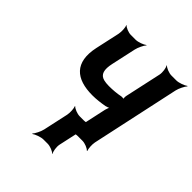

<svg xmlns="http://www.w3.org/2000/svg" viewBox="-249 -895 1252 1252"><g transform="rotate(45 377.0 -268.5)"><path d="M390 -374C372 -374 356 -376 343 -379C299 -390 290 -428 304 -492L341 -661C346 -685 364 -722 376 -735L375 -737C360 -725 323 -711 300 -711H256C233 -711 200 -725 191 -737L190 -735C196 -722 199 -685 194 -661L157 -492C121 -325 205 -255 357 -255C394 -255 432 -260 466 -266C476 -268 496 -275 502 -281L499 -284C491 -277 485 -260 482 -248L439 -50C434 -26 412 11 397 24L398 26C414 14 453 0 476 0H521C544 0 577 14 587 26L590 24C584 11 581 -26 586 -50L718 -661C723 -685 742 -722 754 -735L752 -737C736 -725 698 -711 675 -711H630C607 -711 573 -725 563 -737L561 -735C570 -722 576 -685 571 -661L516 -409C514 -400 514 -382 518 -377L521 -380C518 -384 504 -385 496 -384C462 -377 426 -374 390 -374ZM433 124 471 -50C476 -74 498 -111 513 -124L511 -126C495 -114 457 -100 434 -100H395C372 -100 338 -114 328 -126L326 -124C332 -111 335 -74 330 -50L292 124C287 148 268 185 256 198L258 200C274 188 312 174 335 174H374C397 174 431 188 441 200L443 198C434 185 428 148 433 124Z"/></g></svg>

Font: Asimov
Style: EdgeExtremeIt
Weight: 500
Designer: Google
Version: Version 2.000980: 2014